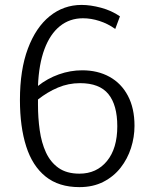

<svg xmlns="http://www.w3.org/2000/svg" viewBox="-20 -748 625 780"><path d="M302.7 12.2Q218.8 12.2 165.3 -30.8Q111.8 -73.7 86.4 -153.3Q61 -232.9 61 -341.8Q61 -464.4 93.3 -550.5Q125.5 -636.7 182.1 -682.4Q238.8 -728 311.5 -728Q347.7 -728 390.4 -716.6Q433.1 -705.1 467.3 -681.6L448.2 -630.4Q418 -651.9 384 -662.8Q350.1 -673.8 316.9 -673.8Q263.2 -673.8 223.4 -641.8Q183.6 -609.9 160.6 -548.3Q137.7 -486.8 134.3 -398.9Q172.4 -429.2 219 -445.8Q265.6 -462.4 314 -462.4Q377 -462.4 424.8 -436Q472.7 -409.7 499.5 -359.1Q526.4 -308.6 526.4 -236.8Q526.4 -190.9 512.2 -146.7Q498 -102.5 470 -66.7Q441.9 -30.8 399.9 -9.3Q357.9 12.2 302.7 12.2ZM302.7 -42.5Q372.6 -42.5 414.6 -93.8Q456.5 -145 456.5 -234.9Q456.5 -321.3 420.4 -365.7Q384.3 -410.2 305.2 -410.2Q257.8 -410.2 215.1 -392.1Q172.4 -374 134.3 -343.8V-322.8Q134.3 -269 141.4 -218.8Q148.4 -168.5 166.7 -128.7Q185.1 -88.9 218 -65.7Q251 -42.5 302.7 -42.5Z"/></svg>

Font: Pontano Sans Light
Style: Regular
Weight: 300
Designer: Vernon Adams
Foundry: Vernon Adams
Version: Version 2.001